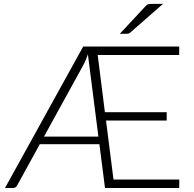

<svg xmlns="http://www.w3.org/2000/svg" viewBox="-20 -940 968 960"><path d="M5 0ZM396 -707.5H876V-665H468.5L504.5 -379H813.5V-337.5H510L547.5 -42.5H876.5L876 0H505L477 -219H179L65.5 -12.5Q59 0 44.5 0H5ZM200 -257H472L419.5 -668.5Q415.5 -655.5 410.5 -644Q405.5 -632.5 400 -621ZM795 -920.5 631 -777Q626.5 -773 622 -772Q617.5 -771 611.5 -771H579L708 -909.5Q714 -916.5 720.2 -918.5Q726.5 -920.5 738.5 -920.5Z"/></svg>

Font: Lato Light
Style: Regular
Weight: 300
Designer: Lukasz Dziedzic
Foundry: tyPoland Lukasz Dziedzic
Version: Version 2.007; 2014-02-27